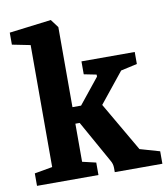

<svg xmlns="http://www.w3.org/2000/svg" viewBox="-80 -766 728 834"><g transform="rotate(-10 284.5 -349.5)"><path d="M16 -55 95 -69V-607L15 -623V-676L200 -699L227 -663V-310H265L355 -422V-431L300 -442V-499H535V-446L463 -430L356 -297L482 -80L569 -55V0H359V-19Q359 -37 349 -53L246 -237H227V-69L287 -55V0H16Z"/></g></svg>

Font: Faustina VF Beta
Style: Regular
Weight: 400
Designer: Alfonso Garcia
Foundry: Omnibus-Type
Version: Version 1.006